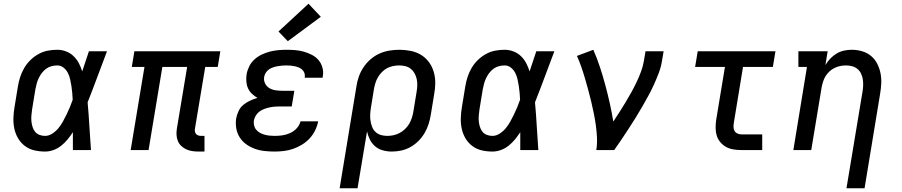

<svg xmlns="http://www.w3.org/2000/svg" viewBox="-20 -805 4840 1030"><path d="M222 8Q192 8 164 1.5Q136 -5 113.5 -22Q91 -39 77 -63Q63 -87 57 -114.5Q51 -142 52 -172Q53 -202 58 -231L76 -341Q80 -366 88 -391Q96 -416 109.5 -439.5Q123 -463 143 -482.5Q163 -502 186.5 -515Q210 -528 235.5 -533Q261 -538 287 -538Q312 -538 335 -529Q358 -520 375 -503.5Q392 -487 403 -466Q414 -445 421 -422Q430 -449 439 -476Q448 -503 457 -530H554Q528 -462 502.5 -393Q477 -324 450 -256Q456 -192 459.5 -128Q463 -64 468 0H371Q371 -24 371 -48Q371 -72 371 -96Q358 -76 342.5 -57Q327 -38 308 -23Q289 -8 266.5 0Q244 8 222 8ZM222 -76Q242 -76 261 -88.5Q280 -101 293.5 -117.5Q307 -134 317.5 -153Q328 -172 337.5 -191.5Q347 -211 355 -230.5Q363 -250 370 -270Q369 -289 367.5 -307.5Q366 -326 363 -344.5Q360 -363 356 -381Q352 -399 343.5 -415Q335 -431 320.5 -442.5Q306 -454 287 -454Q272 -454 256.5 -450Q241 -446 228 -436.5Q215 -427 205 -414Q195 -401 188 -386.5Q181 -372 177 -357Q173 -342 170 -327L152 -217Q150 -202 148.5 -186Q147 -170 148.5 -154.5Q150 -139 154.5 -124.5Q159 -110 168 -98.5Q177 -87 191.5 -81.5Q206 -76 222 -76Z M1045 8Q1028 8 1011 5.5Q994 3 979 -4Q964 -11 952 -22.5Q940 -34 934 -49Q928 -64 927 -81Q926 -98 929 -116L984 -446H851L777 0H681L755 -446H687L701 -530H1162L1148 -446H1081L1026 -116Q1024 -108 1025.5 -100Q1027 -92 1031.5 -86.5Q1036 -81 1043.5 -78.5Q1051 -76 1059 -76H1077V8Z M1453 8Q1426 8 1398.5 5Q1371 2 1346.5 -7Q1322 -16 1301 -31Q1280 -46 1266 -68Q1252 -90 1247.5 -116.5Q1243 -143 1247 -170Q1251 -190 1260 -209.5Q1269 -229 1285.5 -242.5Q1302 -256 1321.5 -265Q1341 -274 1361 -280Q1345 -289 1331.5 -302Q1318 -315 1310.5 -331.5Q1303 -348 1301.5 -368Q1300 -388 1303 -407Q1307 -429 1317.5 -450Q1328 -471 1346 -487Q1364 -503 1385.5 -513Q1407 -523 1429 -528.5Q1451 -534 1473 -536Q1495 -538 1517 -538Q1541 -538 1565 -536Q1589 -534 1611 -527.5Q1633 -521 1653.5 -510.5Q1674 -500 1688.5 -483Q1703 -466 1709.5 -443Q1716 -420 1712 -397Q1712 -395 1711.5 -393Q1711 -391 1710 -388H1615Q1615 -389 1615 -390Q1615 -391 1615 -392Q1617 -403 1613 -413.5Q1609 -424 1601 -431.5Q1593 -439 1583 -443Q1573 -447 1562 -449.5Q1551 -452 1540 -453Q1529 -454 1517 -454Q1505 -454 1493.5 -453Q1482 -452 1470 -450Q1458 -448 1446 -444Q1434 -440 1423.5 -433Q1413 -426 1406 -415Q1399 -404 1397 -392Q1394 -374 1402 -357.5Q1410 -341 1425.5 -332Q1441 -323 1459.5 -320.5Q1478 -318 1496 -318H1559L1545 -234H1482Q1469 -234 1455 -233Q1441 -232 1427 -229Q1413 -226 1399 -221Q1385 -216 1373 -207.5Q1361 -199 1353 -186Q1345 -173 1342 -159Q1340 -146 1343 -132.5Q1346 -119 1354.5 -109Q1363 -99 1374.5 -92.5Q1386 -86 1399 -82.5Q1412 -79 1425.5 -77.5Q1439 -76 1453 -76Q1474 -76 1495 -79Q1516 -82 1536 -91Q1556 -100 1571.5 -116.5Q1587 -133 1592 -154H1687Q1682 -129 1670.5 -105.5Q1659 -82 1641 -62.5Q1623 -43 1600 -29Q1577 -15 1552.5 -6.5Q1528 2 1503 5Q1478 8 1453 8ZM1524 -584 1474 -636 1635 -785 1701 -715Z M1802 205 1892 -341Q1896 -368 1905 -394Q1914 -420 1930 -444Q1946 -468 1968 -487Q1990 -506 2015.5 -517.5Q2041 -529 2068.5 -533.5Q2096 -538 2122 -538Q2153 -538 2183 -532Q2213 -526 2238 -511Q2263 -496 2280.5 -472.5Q2298 -449 2306.5 -420.5Q2315 -392 2315 -361Q2315 -330 2309 -299L2291 -189Q2287 -164 2279 -139Q2271 -114 2257.5 -91Q2244 -68 2224.5 -48.5Q2205 -29 2181.5 -16Q2158 -3 2132.5 2.5Q2107 8 2082 8Q2057 8 2033.5 1.5Q2010 -5 1992.5 -20Q1975 -35 1964.5 -56Q1954 -77 1949 -100L1898 205ZM2057 -76Q2074 -76 2090.5 -79.5Q2107 -83 2122.5 -91Q2138 -99 2151.5 -111.5Q2165 -124 2174 -139Q2183 -154 2188.5 -170Q2194 -186 2197 -203L2215 -313Q2218 -330 2218.5 -347.5Q2219 -365 2215.5 -381Q2212 -397 2204 -411.5Q2196 -426 2183.5 -436Q2171 -446 2154.5 -450Q2138 -454 2121 -454Q2105 -454 2088 -450.5Q2071 -447 2056 -439Q2041 -431 2028.5 -418Q2016 -405 2007.5 -390.5Q1999 -376 1994 -360Q1989 -344 1986 -327L1970 -228Q1967 -210 1966 -192.5Q1965 -175 1967.5 -158Q1970 -141 1976 -125Q1982 -109 1994 -97.5Q2006 -86 2022.5 -81Q2039 -76 2057 -76Z M2622 8Q2592 8 2564 1.5Q2536 -5 2513.5 -22Q2491 -39 2477 -63Q2463 -87 2457 -114.5Q2451 -142 2452 -172Q2453 -202 2458 -231L2476 -341Q2480 -366 2488 -391Q2496 -416 2509.5 -439.5Q2523 -463 2543 -482.5Q2563 -502 2586.5 -515Q2610 -528 2635.5 -533Q2661 -538 2687 -538Q2712 -538 2735 -529Q2758 -520 2775 -503.5Q2792 -487 2803 -466Q2814 -445 2821 -422Q2830 -449 2839 -476Q2848 -503 2857 -530H2954Q2928 -462 2902.5 -393Q2877 -324 2850 -256Q2856 -192 2859.5 -128Q2863 -64 2868 0H2771Q2771 -24 2771 -48Q2771 -72 2771 -96Q2758 -76 2742.5 -57Q2727 -38 2708 -23Q2689 -8 2666.5 0Q2644 8 2622 8ZM2622 -76Q2642 -76 2661 -88.5Q2680 -101 2693.5 -117.5Q2707 -134 2717.5 -153Q2728 -172 2737.5 -191.5Q2747 -211 2755 -230.5Q2763 -250 2770 -270Q2769 -289 2767.5 -307.5Q2766 -326 2763 -344.5Q2760 -363 2756 -381Q2752 -399 2743.5 -415Q2735 -431 2720.5 -442.5Q2706 -454 2687 -454Q2672 -454 2656.5 -450Q2641 -446 2628 -436.5Q2615 -427 2605 -414Q2595 -401 2588 -386.5Q2581 -372 2577 -357Q2573 -342 2570 -327L2552 -217Q2550 -202 2548.5 -186Q2547 -170 2548.5 -154.5Q2550 -139 2554.5 -124.5Q2559 -110 2568 -98.5Q2577 -87 2591.5 -81.5Q2606 -76 2622 -76Z M3179 0Q3184 -33 3182.5 -66.5Q3181 -100 3176.5 -132.5Q3172 -165 3165.5 -197Q3159 -229 3151.5 -260.5Q3144 -292 3135.5 -323Q3127 -354 3118 -385Q3109 -416 3098.5 -446Q3088 -476 3075 -505L3163 -538Q3183 -492 3198.5 -445Q3214 -398 3227 -349.5Q3240 -301 3251 -252Q3262 -203 3270 -153Q3287 -178 3303.5 -204Q3320 -230 3336 -256.5Q3352 -283 3367 -310Q3382 -337 3395 -364.5Q3408 -392 3418.5 -420Q3429 -448 3434 -477L3443 -530H3540L3531 -477Q3526 -445 3514 -413.5Q3502 -382 3488 -351Q3474 -320 3457.5 -290Q3441 -260 3424 -230.5Q3407 -201 3389 -172Q3371 -143 3352 -114Q3333 -85 3314 -56.5Q3295 -28 3275 0Z M3957 0Q3935 0 3914 -3.5Q3893 -7 3875.5 -16.5Q3858 -26 3844.5 -42Q3831 -58 3825 -77.5Q3819 -97 3819 -118.5Q3819 -140 3822 -162L3869 -446H3709L3723 -530H4140L4126 -446H3966L3917 -148Q3915 -136 3915 -124.5Q3915 -113 3920 -103.5Q3925 -94 3935.5 -89Q3946 -84 3957 -84H4069V0Z M4521 205 4607 -313Q4610 -330 4610.5 -347Q4611 -364 4608.5 -380Q4606 -396 4599 -410.5Q4592 -425 4580 -435Q4568 -445 4552 -449.5Q4536 -454 4519 -454Q4503 -454 4488 -451Q4473 -448 4458 -441Q4443 -434 4430.5 -422.5Q4418 -411 4409.5 -397.5Q4401 -384 4396 -368.5Q4391 -353 4388 -338L4332 0H4236L4309 -446H4263V-530H4420L4408 -456Q4419 -475 4434.5 -491Q4450 -507 4468.5 -518Q4487 -529 4508 -533.5Q4529 -538 4549 -538Q4578 -538 4605 -530Q4632 -522 4652.5 -505Q4673 -488 4685.5 -464Q4698 -440 4703.5 -412.5Q4709 -385 4707.5 -356.5Q4706 -328 4701 -299L4618 205Z"/></svg>

Font: Iosevka Curly Slab MdExObl
Style: Regular
Weight: 500
Width: 7
Italic angle: -9°
Monospace: yes
Designer: Belleve Invis
Foundry: Belleve Invis
Version: Version 11.1.0; ttfautohint (v1.8.3)